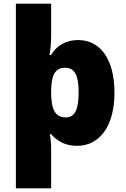

<svg xmlns="http://www.w3.org/2000/svg" viewBox="-20 -780 683 1040"><path d="M600 -278C600 -465 519 -563 404 -563C331 -563 282 -527 257 -482H248C252 -502 257 -538 257 -592V-760H66V240H257V21C257 0 254 -33 250 -53H257C285 -21 328 10 397 10C514 10 600 -89 600 -278ZM406 -280C406 -191 388 -144 336 -144C277 -144 257 -191 257 -279V-293C259 -373 278 -413 333 -413C387 -413 406 -367 406 -280Z"/></svg>

Font: Noto Sans Sinhala UI Black
Style: Regular
Weight: 900
Designer: Jelle Bosma - Monotype Design Team
Foundry: Monotype Imaging Inc.
Version: Version 2.006